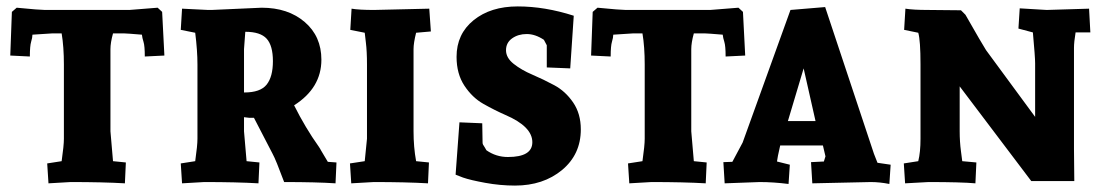

<svg xmlns="http://www.w3.org/2000/svg" viewBox="-20 -567 3437 598"><path d="M366 -463H332Q324 -434 324 -414V-158Q324 -153 332 -65L372 -61L369 4Q301 0 200 0L131 4L127 -58L172 -65Q179 -114 179 -135V-366Q179 -421 172 -463H143Q141 -463 81 -459Q81 -450 77 -437Q73 -424 73 -391L12 -394L17 -530L32 -543Q104 -536 120 -536H383L471 -543L485 -530L492 -394L431 -391Q431 -424 427 -436.5Q423 -449 422 -459Q374 -463 366 -463Z M639 -536 795 -543Q877 -543 929 -498.5Q981 -454 981 -381Q981 -293 896 -239Q931 -169 973 -110Q979 -101 979 -100L1001 -63L1028 -61L1025 4Q965 0 865 0Q839 -70 829 -88L771 -200H757Q754 -200 740 -202V-158Q740 -153 748 -65L788 -61L785 4Q717 0 616 0L547 4L543 -58L588 -65Q595 -114 595 -135V-366Q595 -409 588 -465L543 -474L547 -540L628 -536Q633 -536 639 -536ZM744 -468 740 -414V-279H741Q791 -279 810.5 -303.5Q830 -328 830 -376.5Q830 -425 810.5 -446.5Q791 -468 744 -468Z M1116 -65 1123 -135V-366Q1123 -407 1119.5 -435Q1116 -463 1116 -465L1071 -474L1075 -540Q1098 -536 1145 -536L1317 -540L1322 -469L1276 -465Q1268 -433 1268 -414V-158Q1268 -109 1276 -65L1316 -61L1313 4Q1244 0 1144 0L1074 4L1070 -58Z M1482 -183Q1483 -128 1483 -123.5Q1483 -119 1484.5 -116.5Q1486 -114 1489.5 -108.5Q1493 -103 1495 -99Q1525 -78 1562 -78Q1638 -78 1638 -124Q1638 -173 1554 -209Q1520 -224 1485.5 -243.5Q1451 -263 1426.5 -300Q1402 -337 1402 -390Q1402 -461 1455 -504Q1508 -547 1592.5 -547Q1677 -547 1767 -518L1756 -354L1683 -357V-426L1674 -443Q1647 -461 1620.5 -461Q1594 -461 1575 -447.5Q1556 -434 1556 -410.5Q1556 -387 1580 -368Q1604 -349 1638 -334.5Q1672 -320 1706.5 -301.5Q1741 -283 1765 -248Q1789 -213 1789 -164Q1789 -86 1730.5 -37.5Q1672 11 1584 11Q1538 11 1491.5 2.5Q1445 -6 1422 -14L1399 -23L1411 -186Z M2175 -463H2141Q2133 -434 2133 -414V-158Q2133 -153 2141 -65L2181 -61L2178 4Q2110 0 2009 0L1940 4L1936 -58L1981 -65Q1988 -114 1988 -135V-366Q1988 -421 1981 -463H1952Q1950 -463 1890 -459Q1890 -450 1886 -437Q1882 -424 1882 -391L1821 -394L1826 -530L1841 -543Q1913 -536 1929 -536H2192L2280 -543L2294 -530L2301 -394L2240 -391Q2240 -424 2236 -436.5Q2232 -449 2231 -459Q2183 -463 2175 -463Z M2754 -54 2750 6Q2720 0 2692 0L2510 4L2506 -62L2546 -64L2551 -80L2543 -114H2410L2403 -82L2400 -64L2440 -54L2436 6Q2389 0 2346 0L2237 4L2233 -62L2261 -63L2293 -123L2442 -536L2550 -545L2702 -88L2713 -60ZM2483 -354 2434 -190H2520Z M3325 -418V-103L3326 -3H3192L2969 -298V-158Q2969 -126 2973 -96Q2977 -66 2977 -65L3021 -61L3018 4Q2973 0 2872 0L2799 4L2795 -58L2840 -65Q2847 -93 2847 -135V-366Q2847 -441 2840 -465L2796 -474L2800 -540Q2824 -536 2871 -536L2973 -535L2987 -521Q3040 -428 3051 -411L3204 -203V-370Q3204 -389 3197 -466L3152 -478L3156 -541L3240 -536L3372 -540L3376 -466H3330Q3325 -436 3325 -418Z"/></svg>

Font: Andada SC
Style: Bold
Weight: 700
Designer: Carolina Giovagnoli
Foundry: Carolina Giovagnoli
Version: Version 1.003